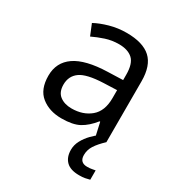

<svg xmlns="http://www.w3.org/2000/svg" viewBox="-181 -661 923 998"><g transform="rotate(30 280.5 -162.5)"><path d="M288 -545Q386 -545 433 -502Q480 -459 480 -365V0H416L399 -76H395Q360 -32 321.5 -11Q283 10 215 10Q142 10 94 -28.5Q46 -67 46 -149Q46 -229 109 -272.5Q172 -316 303 -320L394 -323V-355Q394 -422 365 -448Q336 -474 283 -474Q241 -474 203 -461.5Q165 -449 132 -433L105 -499Q140 -518 188 -531.5Q236 -545 288 -545ZM314 -259Q214 -255 175.5 -227Q137 -199 137 -148Q137 -103 164.5 -82Q192 -61 235 -61Q303 -61 348 -98.5Q393 -136 393 -214V-262ZM412 116Q412 161 457 161Q474 161 485.5 158.5Q497 156 505 155V211Q491 215 477 217.5Q463 220 443 220Q390 220 365 195Q340 170 340 126Q340 97 354.5 70Q369 43 390.5 21Q412 -1 432 -15L480 0Q446 32 429 58.5Q412 85 412 116Z"/></g></svg>

Font: Noto Sans Ogham
Style: Regular
Weight: 400
Designer: Monotype Design Team
Foundry: Monotype Imaging Inc.
Version: Version 2.001; ttfautohint (v1.8.4.7-5d5b)